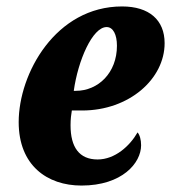

<svg xmlns="http://www.w3.org/2000/svg" viewBox="-20 -566 531 596"><path d="M233 10C359 10 418 -60 418 -115C418 -132 414 -147 407 -155C383 -113 337 -71 283 -71C226 -71 199 -109 199 -177C199 -197 201 -211 203 -223H235C381 -223 491 -321 491 -432C491 -504 443 -546 359 -546C153 -546 38 -338 38 -187C38 -53 126 10 233 10ZM215 -284H209C222 -378 267 -482 311 -482C331 -482 343 -459 343 -424C343 -340 285 -284 215 -284Z"/></svg>

Font: Noto Serif ExtraCondensed Black
Style: Italic
Weight: 900
Width: 2
Italic angle: -12°
Designer: Monotype Design Team
Foundry: Monotype Imaging Inc.
Version: Version 2.014